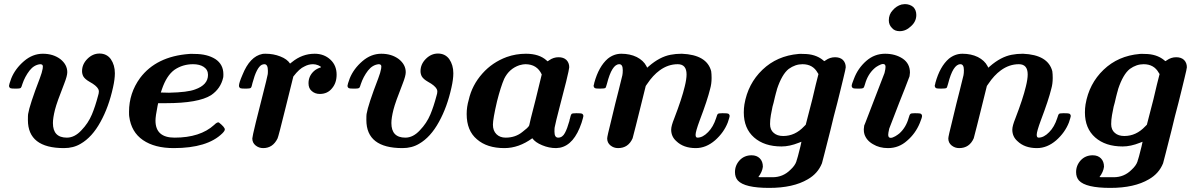

<svg xmlns="http://www.w3.org/2000/svg" viewBox="-20 -714 5811 936"><path d="M306 -43Q344 -43 377 -79Q410 -113 428 -156Q444 -194 458 -247Q462 -259 462 -268Q462 -274 459 -280Q450 -297 417 -315Q394 -328 386 -342Q380 -354 380 -367Q380 -401 406 -427Q432 -453 465 -453Q500 -453 520 -426Q540 -397 540 -357Q540 -328 531 -288Q510 -192 470 -120Q429 -45 373 -13Q338 8 292 8Q116 8 116 -129Q116 -153 117 -158Q124 -202 174 -332Q185 -361 188 -379Q189 -382 189 -390Q189 -401 176 -401Q146 -398 124 -370Q101 -340 89 -304Q85 -289 81 -285Q76 -282 61 -282H55Q35 -282 31 -284Q24 -288 24 -296Q24 -302 35 -332Q54 -379 97 -416Q139 -452 189 -452Q239 -452 274 -426Q308 -399 308 -362Q308 -344 293 -306Q257 -215 248 -179Q238 -139 238 -114Q238 -43 306 -43Z M831 -43Q956 -43 1024 -105Q1039 -120 1047 -117Q1076 -94 1076 -83Q1076 -76 1064 -64Q991 8 827 8Q734 8 677 -31Q620 -70 610 -146Q609 -150 609 -169Q609 -260 663 -334Q742 -439 902 -451Q906 -452 930 -451Q990 -451 1030 -426Q1069 -400 1069 -352Q1069 -339 1068 -336Q1056 -282 1009 -250Q947 -211 789 -211H751Q751 -208 748 -197Q738 -147 738 -126Q738 -43 831 -43ZM973 -388Q953 -401 921 -401Q871 -401 831 -374Q792 -346 769 -278L764 -263Q777 -262 804 -262Q895 -264 931 -278Q994 -300 994 -349Q994 -374 973 -388Z M1210 -39Q1210 -47 1227 -117Q1246 -193 1263 -260Q1281 -330 1285 -351Q1286 -355 1286 -369Q1286 -401 1269 -401Q1263 -401 1256 -398Q1231 -385 1211 -310Q1207 -290 1203 -286Q1199 -282 1181 -282H1176Q1156 -282 1152 -284Q1145 -288 1145 -296Q1145 -310 1162 -349Q1198 -439 1259 -451Q1262 -452 1275 -452Q1313 -452 1346 -439Q1380 -426 1394 -404L1403 -411Q1453 -452 1514 -452Q1560 -452 1591 -423Q1621 -395 1621 -350Q1621 -310 1599 -284Q1577 -256 1539 -256Q1516 -256 1500 -270Q1484 -283 1484 -308Q1484 -343 1510 -367Q1523 -379 1545 -386Q1545 -390 1531 -396Q1518 -401 1506 -401Q1484 -401 1464 -390Q1440 -380 1410 -341L1373 -192Q1337 -46 1333 -39Q1310 8 1263 8Q1242 8 1226 -5Q1210 -18 1210 -39Z M1956 -43Q1994 -43 2027 -79Q2060 -113 2078 -156Q2094 -194 2108 -247Q2112 -259 2112 -268Q2112 -274 2109 -280Q2100 -297 2067 -315Q2044 -328 2036 -342Q2030 -354 2030 -367Q2030 -401 2056 -427Q2082 -453 2115 -453Q2150 -453 2170 -426Q2190 -397 2190 -357Q2190 -328 2181 -288Q2160 -192 2120 -120Q2079 -45 2023 -13Q1988 8 1942 8Q1766 8 1766 -129Q1766 -153 1767 -158Q1774 -202 1824 -332Q1835 -361 1838 -379Q1839 -382 1839 -390Q1839 -401 1826 -401Q1796 -398 1774 -370Q1751 -340 1739 -304Q1735 -289 1731 -285Q1726 -282 1711 -282H1705Q1685 -282 1681 -284Q1674 -288 1674 -296Q1674 -302 1685 -332Q1704 -379 1747 -416Q1789 -452 1839 -452Q1889 -452 1924 -426Q1958 -399 1958 -362Q1958 -344 1943 -306Q1907 -215 1898 -179Q1888 -139 1888 -114Q1888 -43 1956 -43Z M2305 -35Q2255 -77 2255 -158Q2255 -193 2265 -227Q2281 -299 2332 -356Q2380 -410 2450 -436Q2495 -452 2544 -452Q2609 -452 2645 -419Q2649 -414 2651 -416L2657 -420Q2678 -435 2703 -435Q2727 -435 2741 -422Q2755 -408 2755 -386Q2755 -378 2740 -316Q2734 -293 2706 -184Q2690 -123 2684 -93Q2683 -89 2683 -72Q2683 -43 2701 -43Q2722 -43 2734 -66Q2745 -86 2756 -125Q2756 -126 2756.5 -129.5Q2757 -133 2758 -134Q2762 -154 2767 -159Q2771 -162 2788 -162H2793Q2813 -162 2817 -160Q2824 -156 2824 -148Q2824 -144 2815 -115Q2779 -8 2710 6Q2694 8 2691 8Q2656 8 2623 -6Q2589 -20 2575 -40Q2509 8 2439 8Q2354 8 2305 -35ZM2621 -351Q2598 -401 2541 -401Q2530 -401 2512 -396Q2462 -379 2438 -330Q2421 -291 2403 -220Q2383 -134 2383 -106Q2383 -77 2400 -60Q2417 -43 2445 -43Q2493 -43 2527 -71Q2535 -77 2549 -89Q2560 -100 2560 -103Q2560 -108 2591 -228Z M2940 -39Q2940 -49 2959 -124Q2981 -217 2996 -274L3014 -347Q3016 -357 3016 -372Q3016 -401 2999 -401Q2963 -401 2939 -306Q2934 -287 2931 -285Q2926 -282 2905 -282Q2885 -282 2881 -284Q2874 -288 2874 -296V-298Q2874 -299 2875 -301Q2876 -303 2876 -304Q2877 -306 2877 -310Q2899 -390 2943 -428Q2973 -452 3009 -452Q3051 -452 3084 -436Q3117 -419 3131 -392L3135 -384L3143 -391Q3196 -437 3249 -447Q3274 -452 3304 -452Q3426 -447 3447 -367Q3449 -353 3449 -334Q3449 -305 3442 -281Q3429 -227 3391 -127Q3371 -73 3371 -57Q3371 -43 3380 -43Q3406 -43 3432 -70Q3457 -95 3471 -138Q3476 -156 3480 -159Q3484 -162 3500 -162H3506Q3526 -162 3530 -160Q3537 -156 3537 -148Q3537 -144 3528 -117Q3509 -68 3466 -30Q3422 8 3372 8Q3312 8 3277 -26Q3252 -48 3252 -82Q3252 -100 3267 -137Q3304 -233 3318 -292Q3327 -328 3327 -351Q3327 -401 3284 -401Q3237 -401 3196 -371Q3163 -347 3135 -305L3128 -295L3097 -170Q3088 -134 3080 -102Q3072 -70 3068 -55.5Q3064 -41 3064 -40Q3043 8 2993 8Q2972 8 2956 -5Q2940 -18 2940 -39Z M3606 -166Q3606 -186 3609 -205Q3626 -306 3697 -374Q3768 -442 3873 -451Q3877 -452 3898 -451Q3955 -451 3992 -421Q3997 -416 3999 -416Q4001 -417 4002 -418L4005 -420Q4026 -435 4051 -435Q4075 -435 4089 -422Q4103 -408 4103 -386Q4103 -380 4091 -331Q4087 -313 4077 -273.5Q4067 -234 4062 -213Q4056 -191 4044.5 -146Q4033 -101 4028 -78Q4020 -47 3999 36L3987 82Q3967 132 3918 160Q3847 202 3730 202Q3610 202 3577 166Q3563 150 3563 125Q3563 92 3586 67Q3609 43 3644 43Q3669 43 3684 58Q3699 73 3699 99Q3696 124 3677 149L3686 150H3746Q3797 150 3833 114Q3855 94 3862 74Q3862 73 3863 70Q3864 67 3866 60.5Q3868 54 3870 47Q3878 15 3882 0L3887 -23Q3882 -21 3874 -18Q3829 0 3790 0Q3706 0 3656 -44Q3606 -88 3606 -166ZM3752 -66Q3769 -51 3798 -51Q3856 -51 3900 -98L3908 -106Q3932 -199 3940 -230Q3959 -312 3970 -353L3966 -359Q3943 -401 3892 -401Q3857 -401 3825 -378Q3792 -352 3768 -280Q3768 -279 3766.5 -273.5Q3765 -268 3762.5 -259.5Q3760 -251 3758 -242Q3751 -210 3746 -194Q3744 -186 3738 -153Q3734 -130 3734 -109Q3734 -81 3752 -66Z M4328 -578Q4313 -593 4313 -615Q4313 -644 4332 -664Q4350 -685 4375 -692Q4389 -694 4391 -694Q4415 -694 4432 -680Q4447 -665 4447 -641Q4447 -609 4421 -586Q4396 -562 4366 -562Q4341 -562 4328 -578ZM4381 -428Q4416 -404 4416 -360Q4416 -356 4414 -342L4409 -329Q4404 -316 4391 -282Q4378 -248 4364 -214L4315 -87Q4310 -65 4310 -57Q4310 -42 4322 -42Q4331 -42 4345 -50Q4358 -58 4365 -64Q4397 -93 4410 -140Q4414 -156 4419 -159Q4422 -162 4438 -162H4444Q4464 -162 4468 -160Q4475 -156 4475 -148Q4475 -141 4464 -114Q4443 -63 4402 -28Q4362 8 4309 8Q4267 8 4236 -11Q4204 -29 4194 -60Q4191 -69 4191 -84Q4191 -88 4193 -102L4198 -114Q4203 -127 4216.5 -162Q4230 -197 4243 -231L4292 -358Q4297 -378 4297 -388Q4297 -402 4285 -402Q4276 -402 4262 -394Q4249 -387 4242 -380Q4210 -351 4197 -304Q4193 -289 4189 -285Q4184 -282 4169 -282H4163Q4143 -282 4139 -284Q4132 -288 4132 -296Q4132 -303 4143 -330Q4162 -381 4203 -417Q4243 -452 4295 -452Q4345 -452 4381 -428Z M4603 -39Q4603 -49 4622 -124Q4644 -217 4659 -274L4677 -347Q4679 -357 4679 -372Q4679 -401 4662 -401Q4626 -401 4602 -306Q4597 -287 4594 -285Q4589 -282 4568 -282Q4548 -282 4544 -284Q4537 -288 4537 -296V-298Q4537 -299 4538 -301Q4539 -303 4539 -304Q4540 -306 4540 -310Q4562 -390 4606 -428Q4636 -452 4672 -452Q4714 -452 4747 -436Q4780 -419 4794 -392L4798 -384L4806 -391Q4859 -437 4912 -447Q4937 -452 4967 -452Q5089 -447 5110 -367Q5112 -353 5112 -334Q5112 -305 5105 -281Q5092 -227 5054 -127Q5034 -73 5034 -57Q5034 -43 5043 -43Q5069 -43 5095 -70Q5120 -95 5134 -138Q5139 -156 5143 -159Q5147 -162 5163 -162H5169Q5189 -162 5193 -160Q5200 -156 5200 -148Q5200 -144 5191 -117Q5172 -68 5129 -30Q5085 8 5035 8Q4975 8 4940 -26Q4915 -48 4915 -82Q4915 -100 4930 -137Q4967 -233 4981 -292Q4990 -328 4990 -351Q4990 -401 4947 -401Q4900 -401 4859 -371Q4826 -347 4798 -305L4791 -295L4760 -170Q4751 -134 4743 -102Q4735 -70 4731 -55.5Q4727 -41 4727 -40Q4706 8 4656 8Q4635 8 4619 -5Q4603 -18 4603 -39Z M5269 -166Q5269 -186 5272 -205Q5289 -306 5360 -374Q5431 -442 5536 -451Q5540 -452 5561 -451Q5618 -451 5655 -421Q5660 -416 5662 -416Q5664 -417 5665 -418L5668 -420Q5689 -435 5714 -435Q5738 -435 5752 -422Q5766 -408 5766 -386Q5766 -380 5754 -331Q5750 -313 5740 -273.5Q5730 -234 5725 -213Q5719 -191 5707.5 -146Q5696 -101 5691 -78Q5683 -47 5662 36L5650 82Q5630 132 5581 160Q5510 202 5393 202Q5273 202 5240 166Q5226 150 5226 125Q5226 92 5249 67Q5272 43 5307 43Q5332 43 5347 58Q5362 73 5362 99Q5359 124 5340 149L5349 150H5409Q5460 150 5496 114Q5518 94 5525 74Q5525 73 5526 70Q5527 67 5529 60.5Q5531 54 5533 47Q5541 15 5545 0L5550 -23Q5545 -21 5537 -18Q5492 0 5453 0Q5369 0 5319 -44Q5269 -88 5269 -166ZM5415 -66Q5432 -51 5461 -51Q5519 -51 5563 -98L5571 -106Q5595 -199 5603 -230Q5622 -312 5633 -353L5629 -359Q5606 -401 5555 -401Q5520 -401 5488 -378Q5455 -352 5431 -280Q5431 -279 5429.5 -273.5Q5428 -268 5425.5 -259.5Q5423 -251 5421 -242Q5414 -210 5409 -194Q5407 -186 5401 -153Q5397 -130 5397 -109Q5397 -81 5415 -66Z"/></svg>

Font: KaTeX_Math
Style: Bold Italic
Weight: 700
Version: Version